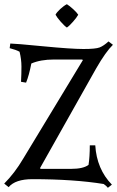

<svg xmlns="http://www.w3.org/2000/svg" viewBox="-35 -873 557 913"><path d="M481 -676 502 -660Q468 -627 423 -549L155 -73L159 -70H303Q361 -70 386 -89Q392 -127 392 -182H418Q425 -69 497 5L478 20Q470 10 458 2Q316 -21 119 -21Q38 -21 6 17L-15 0Q35 -50 75 -118L359 -587L356 -590H221Q158 -590 114 -571Q103 -514 89 -480L65 -484Q67 -522 67 -556.5Q67 -591 58 -627Q42 -636 11 -644L14 -666Q35 -666 169.5 -653Q304 -640 362 -640Q420 -640 439 -647.5Q458 -655 481 -676ZM337 -803Q330 -790 312.5 -770Q295 -750 283 -742Q271 -750 253.5 -770Q236 -790 229 -803Q235 -815 252 -830.5Q269 -846 283 -853Q296 -845 313 -829.5Q330 -814 337 -803Z"/></svg>

Font: Almendra
Style: Regular
Weight: 400
Designer: Ana Sanfelippo
Foundry: Ana Sanfelippo
Version: Version 1.004